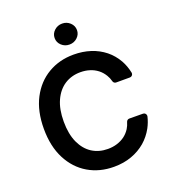

<svg xmlns="http://www.w3.org/2000/svg" viewBox="-166 -1068 1077 1202"><g transform="rotate(-20 372.0 -467.0)"><path d="M215.9 -34.4Q140.6 -78.8 97.3 -162.6Q54 -246.4 54 -363.6Q54 -480.8 97.7 -565Q141.3 -648.4 216.6 -692.8Q291.9 -737.2 387.1 -737.2Q447.8 -737.2 500 -720.2Q551.5 -703.5 593 -670.5Q633.5 -638.1 660.5 -590.2Q681.1 -552.9 690.7 -507.1Q691.1 -505.7 691.1 -502.5Q691.1 -494 685 -487.9Q679 -481.9 670.5 -481.9H578.8Q571.7 -481.9 566.1 -486.3Q560.4 -490.8 558.9 -497.5Q552.6 -521.3 541.2 -539.8Q525.2 -566.1 503.2 -583.1Q479 -601.6 451.7 -609.7Q423.7 -619 389.2 -619Q330.3 -619 284.1 -589.5Q238.3 -559.7 212.4 -502.8Q186.4 -446.4 186.4 -363.6Q186.4 -280.9 212.7 -223Q239 -166.2 284.4 -137.1Q329.9 -108.3 388.8 -108.3Q422.2 -108.3 450.3 -117.2Q479 -126.1 501.8 -142.8Q524.5 -159.8 540.5 -184.7Q552.2 -203.5 558.6 -226.2Q560.4 -233 566.1 -237.2Q571.7 -241.5 578.8 -241.5L670.1 -240.8Q678.6 -240.8 684.7 -234.6Q690.7 -228.3 690.7 -219.8Q690.7 -217 690.3 -215.6Q681.5 -177.9 663 -143.5Q637.4 -96.9 598.4 -63.2Q557.5 -28.4 505.3 -9.6Q452.4 9.9 387.1 9.9Q291.2 9.9 215.9 -34.4ZM311.8 -874.3Q311.8 -903.4 333.8 -923.8Q355.8 -944.2 386.4 -944.2Q416.9 -944.2 438.7 -923.8Q460.6 -903.4 460.6 -874.3Q460.6 -845.5 438.7 -825.1Q416.9 -804.7 386.4 -804.7Q355.5 -804.7 333.6 -825.1Q311.8 -845.5 311.8 -874.3Z"/></g></svg>

Font: DeltaSans SemiBold
Style: Regular
Weight: 600
Designer: Rasmus Andersson
Foundry: rsms
Version: Version 3.012